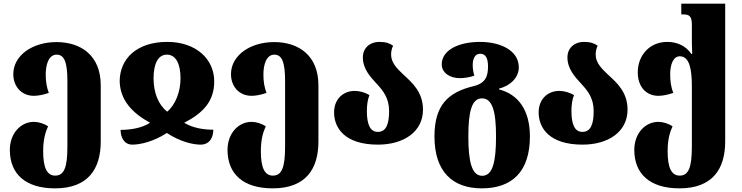

<svg xmlns="http://www.w3.org/2000/svg" viewBox="-20 -780 4076 1054"><path d="M282 254C464 254 533 147 533 -3V-312C533 -474 426 -549 290 -549C157 -549 53 -475 53 -373C53 -305 98 -254 166 -254C191 -254 219 -260 248 -270C236 -301 231 -333 231 -371C231 -427 248 -480 291 -480C335 -480 350 -434 350 -333V25C350 139 332 184 283 184C236 184 217 137 217 50C217 -15 229 -53 244 -87C220 -102 192 -111 166 -111C93 -111 34 -47 34 43C34 175 120 254 282 254Z M707 14C750 14 824 -3 896 -50C967 -3 1038 14 1081 14C1134 14 1151 -30 1151 -68C1101 -68 1041 -76 991 -106C1094 -159 1156 -223 1156 -333C1156 -457 1055 -550 898 -550C730 -550 637 -457 637 -333C640 -229 707 -159 804 -106C757 -76 694 -67 642 -67C642 -29 659 14 707 14ZM898 -167C849 -205 823 -272 823 -350C823 -425 845 -480 896 -480C948 -480 971 -425 971 -350C971 -276 943 -205 898 -167Z M1477 254C1659 254 1728 147 1728 -3V-312C1728 -474 1621 -549 1485 -549C1352 -549 1248 -475 1248 -373C1248 -305 1293 -254 1361 -254C1386 -254 1414 -260 1443 -270C1431 -301 1426 -333 1426 -371C1426 -427 1443 -480 1486 -480C1530 -480 1545 -434 1545 -333V25C1545 139 1527 184 1478 184C1431 184 1412 137 1412 50C1412 -15 1424 -53 1439 -87C1415 -102 1387 -111 1361 -111C1288 -111 1229 -47 1229 43C1229 175 1315 254 1477 254Z M2055 14C2194 14 2302 -55 2302 -178C2302 -274 2244 -325 2195 -370C2159 -404 2127 -436 2127 -480C2127 -496 2130 -513 2138 -529C2120 -542 2098 -550 2064 -550C2008 -550 1972 -515 1972 -465C1972 -403 2011 -360 2048 -320C2083 -282 2116 -242 2116 -170C2116 -97 2099 -56 2054 -56C2012 -56 1994 -97 1994 -170C1994 -203 1998 -233 2008 -258C1985 -272 1954 -281 1927 -281C1866 -281 1814 -238 1814 -163C1814 -77 1873 14 2055 14Z M2625 254C2792 254 2889 161 2889 -31C2889 -175 2825 -262 2720 -289V-294C2785 -310 2828 -357 2828 -410C2828 -506 2722 -550 2616 -550C2492 -550 2405 -502 2405 -427C2405 -381 2448 -351 2505 -351C2527 -351 2563 -356 2584 -365C2580 -376 2575 -399 2575 -422C2575 -457 2587 -485 2616 -485C2648 -485 2659 -457 2659 -415C2659 -365 2648 -323 2579 -307C2439 -273 2365 -202 2365 -31C2365 161 2463 254 2625 254ZM2627 185C2571 185 2551 111 2551 -31C2551 -169 2570 -240 2626 -240C2683 -240 2703 -169 2703 -31C2703 111 2684 185 2627 185Z M3178 14C3317 14 3425 -55 3425 -178C3425 -274 3367 -325 3318 -370C3282 -404 3250 -436 3250 -480C3250 -496 3253 -513 3261 -529C3243 -542 3221 -550 3187 -550C3131 -550 3095 -515 3095 -465C3095 -403 3134 -360 3171 -320C3206 -282 3239 -242 3239 -170C3239 -97 3222 -56 3177 -56C3135 -56 3117 -97 3117 -170C3117 -203 3121 -233 3131 -258C3108 -272 3077 -281 3050 -281C2989 -281 2937 -238 2937 -163C2937 -77 2996 14 3178 14Z M3710 254C3892 254 3961 147 3961 -3V-760H3720V-701H3730C3766 -701 3778 -689 3778 -644V-593C3778 -554 3778 -514 3780 -484H3775C3746 -527 3699 -550 3643 -550C3545 -550 3481 -475 3481 -383C3481 -305 3526 -254 3594 -254C3619 -254 3647 -260 3676 -270C3664 -301 3659 -333 3659 -371C3659 -427 3676 -471 3712 -471C3766 -471 3778 -397 3778 -306V25C3778 139 3760 184 3711 184C3664 184 3645 137 3645 50C3645 -15 3657 -53 3672 -87C3648 -102 3620 -111 3594 -111C3521 -111 3462 -47 3462 43C3462 175 3548 254 3710 254Z"/></svg>

Font: Noto Serif Georgian SemiCondensed Black
Style: Regular
Weight: 900
Width: 4
Designer: Monotype Design Team, Akaki Razmadze
Foundry: Google LLC
Version: Version 2.003